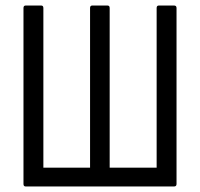

<svg xmlns="http://www.w3.org/2000/svg" viewBox="-20 -675 724 695"><path d="M73 0Q65 0 65 -9V-646Q65 -655 73 -655H129Q137 -655 137 -646V-68H306V-646Q306 -655 314 -655H369Q377 -655 377 -646V-68H547V-646Q547 -655 555 -655H610Q619 -655 619 -646V-9Q619 0 610 0Z"/></svg>

Font: Sofia Sans Condensed
Style: Regular
Weight: 400
Designer: Botio Nikoltchev, Ani Petrova
Foundry: lettersoup
Version: Version 4.100